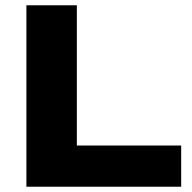

<svg xmlns="http://www.w3.org/2000/svg" viewBox="-20 -707 728 727"><path d="M80 0V-687H271V-156H666V0Z"/></svg>

Font: Archivo SemiExpanded ExtraBold
Style: Regular
Weight: 800
Width: 6
Designer: Hector Gatti
Foundry: Omnibus-Type
Version: Version 2.001; ttfautohint (v1.8.3)